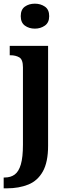

<svg xmlns="http://www.w3.org/2000/svg" viewBox="-36 -786 363 1046"><path d="M154 -630Q122 -630 99.5 -646.5Q77 -663 77 -698Q77 -734 99.5 -750Q122 -766 154 -766Q185 -766 208.5 -750Q232 -734 232 -698Q232 -663 208.5 -646.5Q185 -630 154 -630ZM-16 240V181H-10Q22 181 44 165Q66 149 77.5 110Q89 71 89 2V-419Q89 -462 69 -473.5Q49 -485 21 -485H17V-536H226V8Q226 97 197.5 148Q169 199 118 219.5Q67 240 2 240Z"/></svg>

Font: Noto Serif Lao Condensed
Style: Bold
Weight: 700
Width: 3
Designer: Monotype Design Team
Foundry: Monotype Imaging Inc.
Version: Version 2.003; ttfautohint (v1.8.4.7-5d5b)